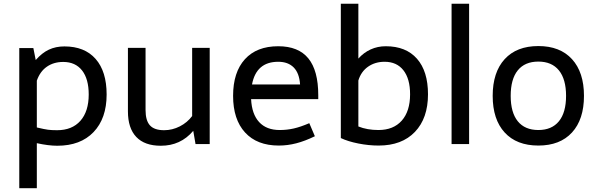

<svg xmlns="http://www.w3.org/2000/svg" viewBox="-20 -770 3184 1026"><path d="M549.8 -265.1Q549.8 -137.2 480 -64.2Q410.2 8.8 286.1 8.8Q239.3 8.8 176.8 -4.9V235.8H83V-513.2H158.2L170.9 -449.2Q204.1 -487.3 241 -504.6Q277.8 -522 324.2 -522Q432.1 -522 491 -455.1Q549.8 -388.2 549.8 -265.1ZM454.1 -265.1Q454.1 -348.1 418.5 -393.6Q382.8 -439 317.9 -439Q267.1 -439 230.5 -413.6Q193.8 -388.2 176.8 -338.9V-88.9Q217.8 -79.1 236.8 -76.7Q255.9 -74.2 285.2 -74.2Q365.2 -74.2 409.7 -124.5Q454.1 -174.8 454.1 -265.1Z M757.8 -182.1Q757.8 -126 781.2 -100.1Q804.7 -74.2 856.9 -74.2Q900.9 -74.2 940.9 -94.7Q981 -115.2 1006.8 -149.9V-514.2H1100.6V0H1024.9L1012.7 -70.8Q944.8 9.3 838.9 8.8Q752.9 8.8 708.3 -38.1Q663.6 -85 663.6 -174.8V-514.2H757.8Z M1474.6 -75.2Q1513.7 -75.2 1550 -83.5Q1586.4 -91.8 1632.8 -111.8L1662.6 -42Q1609.4 -16.1 1563 -4.2Q1516.6 7.8 1469.7 7.8Q1353.5 7.8 1289.6 -62Q1225.6 -131.8 1225.6 -257.8Q1225.6 -383.8 1288.6 -453.4Q1351.6 -522.9 1466.8 -522.9Q1574.7 -522.9 1627.7 -458Q1680.7 -393.1 1680.7 -261.2V-240.2H1321.8Q1325.7 -160.2 1364.7 -117.7Q1403.8 -75.2 1474.6 -75.2ZM1466.8 -439.9Q1349.6 -439.9 1326.7 -318.8H1583.5Q1579.6 -378.9 1549.6 -409.4Q1519.5 -439.9 1466.8 -439.9Z M2041.5 -522.9Q2149.4 -522.9 2208.3 -456.1Q2267.1 -389.2 2267.1 -266.1Q2267.1 -138.2 2197.3 -65.2Q2127.4 7.8 2003.4 7.8Q1950.2 7.8 1894.8 -3.2Q1839.4 -14.2 1801.3 -32.2V-750H1895V-457Q1923.3 -488.8 1960.7 -505.9Q1998 -522.9 2041.5 -522.9ZM1895 -339.8V-94.2Q1941.9 -75.2 2002.4 -75.2Q2082.5 -75.2 2127 -125.5Q2171.4 -175.8 2171.4 -266.1Q2171.4 -349.1 2135.7 -394.5Q2100.1 -439.9 2035.2 -439.9Q1984.4 -439.9 1946.8 -413.6Q1909.2 -387.2 1895 -339.8Z M2393.1 -750H2486.8V0H2393.1Z M3100.6 -257.8Q3100.6 -131.8 3036.6 -62Q2972.7 7.8 2856.9 7.8Q2740.7 7.8 2676.8 -62Q2612.8 -131.8 2612.8 -257.8Q2612.8 -383.8 2676.8 -453.9Q2740.7 -523.9 2856.9 -523.9Q2972.7 -523.9 3036.6 -453.9Q3100.6 -383.8 3100.6 -257.8ZM2709 -257.8Q2709 -168.9 2746.8 -122.1Q2784.7 -75.2 2856.9 -75.2Q2928.7 -75.2 2966.8 -122.1Q3004.9 -168.9 3004.9 -257.8Q3004.9 -346.7 2966.8 -393.8Q2928.7 -440.9 2856.9 -440.9Q2784.7 -440.9 2746.8 -394Q2709 -347.2 2709 -257.8Z"/></svg>

Font: Sarala
Style: Regular
Weight: 400
Designer: Andres Torresi
Foundry: Huerta Tipografica
Version: Version 1.004;PS 001.003;hotconv 1.0.70;makeotf.lib2.5.58329